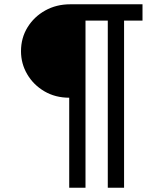

<svg xmlns="http://www.w3.org/2000/svg" viewBox="-20 -707 726 896"><path d="M303 169V-251Q238 -251 187 -281Q136 -311 107 -360.5Q78 -410 78 -468Q78 -530 108.5 -579.5Q139 -629 191 -658Q243 -687 308 -687H645V-611H559V169H483V-611H379V169Z"/></svg>

Font: Archivo Expanded
Style: Regular
Weight: 400
Width: 7
Designer: Hector Gatti
Foundry: Omnibus-Type
Version: Version 2.001